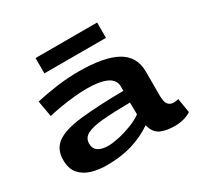

<svg xmlns="http://www.w3.org/2000/svg" viewBox="-160 -932 1159 1129"><g transform="rotate(-30 419.5 -368.0)"><path d="M51 -145Q51 -219 103 -256Q155 -293 267.5 -306Q380 -319 561 -321V-350Q561 -440 379 -440Q342 -440 296 -435.5Q250 -431 203.5 -423.5Q157 -416 117 -406L98 -515Q166 -531 241 -541Q316 -551 389 -551Q561 -551 646.5 -503.5Q732 -456 732 -352V-191Q732 -145 746 -129Q760 -113 783 -113Q790 -113 799 -114Q808 -115 816 -118L832 -20Q809 -5 780 2.5Q751 10 722 10Q666 10 626.5 -7Q587 -24 573 -80Q508 -36 432 -13Q356 10 258 10Q204 10 157 -4Q110 -18 80.5 -51.5Q51 -85 51 -145ZM231 -152Q231 -118 255.5 -101.5Q280 -85 324 -85Q352 -85 394.5 -94Q437 -103 482 -120Q527 -137 561 -161L560 -242Q447 -241 374 -234.5Q301 -228 266 -209.5Q231 -191 231 -152ZM210 -642V-746H628V-642Z"/></g></svg>

Font: Georama ExtraExtended SemiBold
Style: Regular
Weight: 600
Width: 8
Designer: Jean-Baptiste Levee
Foundry: Production Type
Version: Version 1.000